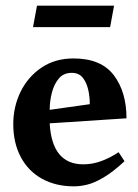

<svg xmlns="http://www.w3.org/2000/svg" viewBox="-20 -644 490 680"><path d="M428 -225 156 -207.2Q164 -62 275 -62Q310 -62 342.6 -75Q375.2 -88 400 -105L421 -73Q380 -35 347 -15.5Q314 4 288.6 10Q263.2 16 242 16Q177.2 16 128.6 -11Q80 -38 53.5 -88Q27 -138 27 -204.5Q27 -266 52.9 -319Q78.9 -372 126.9 -404.5Q175 -437 240.4 -437Q338 -437 383 -377.7Q428 -318.4 428 -225ZM234 -386Q205.6 -386 188.8 -366.5Q172 -347 164 -316.8Q156 -286.6 156 -255L298 -275Q298 -303.1 292 -328.1Q286 -353 272.5 -369.5Q258.9 -386 234 -386ZM370 -548H97L111 -624H384Z"/></svg>

Font: Buenard
Style: Regular
Weight: 400
Version: Version 2.000